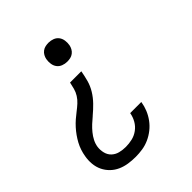

<svg xmlns="http://www.w3.org/2000/svg" viewBox="-206 -668 1012 1012"><g transform="rotate(-45 300.0 -162.5)"><path d="M221 213Q194 213 167.5 209Q141 205 117.5 194.5Q94 184 75.5 166Q57 148 46 125Q35 102 32.5 75Q30 48 35 21Q38 2 44.5 -17.5Q51 -37 60.5 -54.5Q70 -72 82 -89Q94 -106 108 -121.5Q122 -137 137.5 -150.5Q153 -164 169.5 -176.5Q186 -189 201.5 -203Q217 -217 228 -234.5Q239 -252 244 -271Q249 -290 253 -309H337Q332 -280 324 -250.5Q316 -221 299.5 -194Q283 -167 260.5 -144Q238 -121 214 -101L212 -99Q196 -86 180.5 -71.5Q165 -57 151.5 -40.5Q138 -24 128.5 -5.5Q119 13 116 33Q113 55 118.5 77Q124 99 139.5 113.5Q155 128 176.5 133.5Q198 139 221 139Q245 139 269 133.5Q293 128 313.5 113Q334 98 346.5 76Q359 54 363 30Q364 29 364 29Q364 29 364 29H446Q446 29 446 29.5Q446 30 446 30Q442 56 432 80.5Q422 105 406 127Q390 149 368.5 166Q347 183 322.5 194Q298 205 272 209Q246 213 221 213ZM321 -397Q304 -397 288.5 -403Q273 -409 263.5 -421.5Q254 -434 251.5 -451Q249 -468 252 -485Q254 -496 260 -507Q266 -518 276 -525.5Q286 -533 298 -535.5Q310 -538 321 -538Q338 -538 353.5 -532Q369 -526 378.5 -513.5Q388 -501 390.5 -484Q393 -467 390 -450Q388 -439 382 -428Q376 -417 366 -409.5Q356 -402 344.5 -399.5Q333 -397 321 -397Z"/></g></svg>

Font: Iosevka Slab Extended Oblique
Style: Regular
Weight: 400
Width: 7
Italic angle: -9°
Monospace: yes
Designer: Belleve Invis
Foundry: Belleve Invis
Version: Version 11.1.0; ttfautohint (v1.8.3)